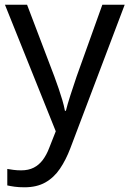

<svg xmlns="http://www.w3.org/2000/svg" viewBox="-20 -556 550 816"><path d="M1 -536H95L211 -231Q221 -204 229.5 -179Q238 -154 245 -130.5Q252 -107 256 -85H260Q266 -110 279 -150.5Q292 -191 306 -232L415 -536H510L279 74Q260 124 234.5 161.5Q209 199 172.5 219.5Q136 240 84 240Q60 240 42 237.5Q24 235 11 232V162Q22 164 37.5 166Q53 168 70 168Q101 168 123.5 156.5Q146 145 162 123.5Q178 102 189 73L217 2Z"/></svg>

Font: Noto Sans Devanagari
Style: Regular
Weight: 400
Designer: Jelle Bosma - Monotype Design Team
Foundry: Monotype Imaging Inc.
Version: Version 2.003